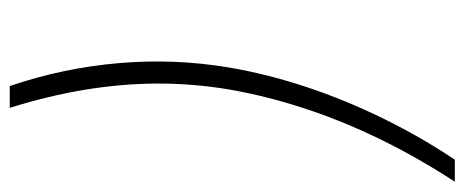

<svg xmlns="http://www.w3.org/2000/svg" viewBox="-298 -506 949 392"><g transform="rotate(90 176.0 -310.5)"><path d="M118.2 -303.2Q131.3 -381.3 158 -461.7Q184.6 -542 222.7 -619.4Q260.7 -696.8 306.6 -765.1H351.6Q302.7 -690.4 264.6 -612.3Q226.6 -534.2 201.2 -456.1Q175.8 -377.9 163.1 -303.7Q150.9 -231 151.1 -157.7Q151.4 -84.5 163.8 -9.3Q176.3 65.9 200.7 143.6H156.2Q119.1 34.7 109.4 -78.9Q99.6 -192.4 118.2 -303.2Z"/></g></svg>

Font: Inter ExtraLight
Style: Italic
Weight: 250
Italic angle: -9.3988°
Designer: Rasmus Andersson
Foundry: rsms
Version: Version 4.001;git-66647c0bb